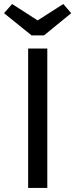

<svg xmlns="http://www.w3.org/2000/svg" viewBox="-39 -929 372 949"><path d="M273.9 -909.2 313 -863.8 178.2 -753.9H117.2L-19 -863.8L21 -909.2L147 -828.1ZM194.8 -689V0H100.1V-689Z"/></svg>

Font: FiraGO
Style: Regular
Weight: 400
Designer: bBox Type
Foundry: bBox Type GmbH
Version: Version 1.001;PS 001.001;hotconv 1.0.88;makeotf.lib2.5.64775